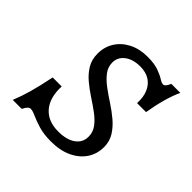

<svg xmlns="http://www.w3.org/2000/svg" viewBox="-153 -729 888 888"><g transform="rotate(45 291.0 -285.0)"><path d="M291.9 11.3Q244.4 11.3 210.1 0.8Q175.8 -9.7 154 -19.8Q132.3 -29.8 120.2 -29.8Q112.1 -29.8 105.2 -23Q98.4 -16.1 90.3 0H31.5Q47.6 -39.5 60.9 -86.3Q74.2 -133.1 88.7 -204H147.6Q144.4 -128.2 180.2 -86.7Q216.1 -45.2 283.1 -45.2Q337.9 -45.2 369 -67.3Q400 -89.5 400 -127.4Q400 -157.3 382.7 -180.6Q365.3 -204 337.5 -224.6Q309.7 -245.2 278.6 -265.3Q247.6 -285.5 219.8 -308.9Q191.9 -332.3 174.6 -361.3Q157.3 -390.3 157.3 -429Q157.3 -472.6 179 -507.3Q200.8 -541.9 240.3 -562.1Q279.8 -582.3 331.5 -582.3Q376.6 -582.3 404 -572.2Q431.5 -562.1 447.2 -552Q462.9 -541.9 472.6 -541.9Q479 -541.9 485.1 -548.8Q491.1 -555.6 497.6 -571H556.5Q541.1 -537.9 528.6 -493.5Q516.1 -449.2 507.3 -396H448.4Q450.8 -436.3 438.3 -465.7Q425.8 -495.2 400.8 -510.9Q375.8 -526.6 339.5 -526.6Q292.7 -526.6 263.7 -504.8Q234.7 -483.1 234.7 -447.6Q234.7 -418.5 252.8 -394.8Q271 -371 299.2 -350Q327.4 -329 359.7 -308.1Q391.9 -287.1 420.2 -263.3Q448.4 -239.5 466.5 -210.5Q484.7 -181.5 484.7 -144.4Q484.7 -100 461.7 -64.9Q438.7 -29.8 395.6 -9.3Q352.4 11.3 291.9 11.3Z"/></g></svg>

Font: Playfair 5pt SemiExpanded Light
Style: Italic
Weight: 300
Width: 6
Italic angle: -15.6°
Designer: Claus Eggers Sørensen
Foundry: Claus Eggers Sørensen
Version: Version 2.203